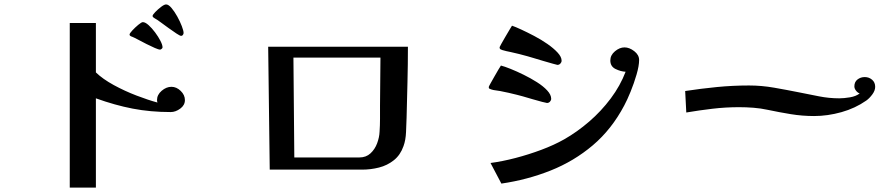

<svg xmlns="http://www.w3.org/2000/svg" viewBox="-20 -825 4040 867"><path d="M815 -373Q815 -350 794 -334.5Q773 -319 751 -319Q659 -319 579 -334.5Q499 -350 413 -381V22H295V-721H413V-498Q444 -468 493.5 -441Q543 -414 596.5 -393.5Q650 -373 691 -362Q689 -368 689 -373Q689 -397 710 -415Q731 -433 754 -433Q777 -433 796 -414.5Q815 -396 815 -373ZM714 -611Q714 -608 710 -604.5Q706 -601 703 -601Q696 -601 679 -608.5Q662 -616 642 -626Q622 -636 604.5 -645.5Q587 -655 577 -659Q573 -660 569 -662.5Q565 -665 565 -669Q565 -674 577.5 -687.5Q590 -701 604.5 -713Q619 -725 625 -725Q636 -725 651 -711.5Q666 -698 680.5 -678.5Q695 -659 704.5 -640.5Q714 -622 714 -611ZM809 -676Q809 -672 806 -667.5Q803 -663 798 -663Q793 -663 777 -673.5Q761 -684 741 -698.5Q721 -713 704 -725.5Q687 -738 679 -742Q676 -744 672.5 -746.5Q669 -749 669 -753Q669 -758 681 -770.5Q693 -783 707.5 -794Q722 -805 730 -805Q741 -805 754.5 -789Q768 -773 780.5 -750.5Q793 -728 801 -707Q809 -686 809 -676Z M1305 -565 1309 -114H1603Q1633 -114 1653 -132.5Q1673 -151 1683 -178Q1693 -205 1694 -230Q1696 -259 1696 -289Q1696 -319 1696 -348Q1697 -403 1697 -457Q1697 -511 1698 -565ZM1822 -614Q1822 -535 1820 -454.5Q1818 -374 1816 -294Q1815 -265 1813.5 -228.5Q1812 -192 1802 -165Q1788 -125 1758.5 -101.5Q1729 -78 1691.5 -68.5Q1654 -59 1615 -59H1198L1191 -614Z M2469 -379Q2469 -372 2463.5 -366Q2458 -360 2450 -360Q2447 -360 2428 -365Q2409 -370 2385 -377Q2361 -384 2340.5 -390Q2320 -396 2314 -397Q2295 -402 2276.5 -406Q2258 -410 2238 -414Q2228 -416 2218 -417Q2208 -418 2199 -421Q2193 -423 2190 -424.5Q2187 -426 2187 -432Q2187 -434 2194.5 -447.5Q2202 -461 2212 -478.5Q2222 -496 2230.5 -510.5Q2239 -525 2242 -529Q2258 -525 2285.5 -514Q2313 -503 2344.5 -487.5Q2376 -472 2404.5 -454Q2433 -436 2451 -416.5Q2469 -397 2469 -379ZM2866 -554Q2866 -528 2854.5 -488.5Q2843 -449 2827.5 -411Q2812 -373 2799 -349Q2742 -241 2657 -169Q2572 -97 2466.5 -55Q2361 -13 2244 4L2195 -89Q2248 -96 2307.5 -111.5Q2367 -127 2424.5 -148.5Q2482 -170 2528 -196Q2586 -229 2640.5 -276Q2695 -323 2738 -380.5Q2781 -438 2805 -501Q2783 -502 2759.5 -513.5Q2736 -525 2736 -552Q2736 -576 2757 -593.5Q2778 -611 2800 -611Q2822 -611 2844 -594Q2866 -577 2866 -554ZM2516 -551Q2516 -544 2510.5 -538Q2505 -532 2497 -532Q2495 -532 2476 -537.5Q2457 -543 2432.5 -550Q2408 -557 2387.5 -563.5Q2367 -570 2362 -571Q2343 -576 2324.5 -581Q2306 -586 2286 -590Q2277 -592 2267 -594Q2257 -596 2248 -599Q2242 -601 2239 -603Q2236 -605 2236 -612Q2236 -613 2243.5 -626.5Q2251 -640 2261.5 -658Q2272 -676 2281 -691Q2290 -706 2292 -709Q2307 -704 2334 -691.5Q2361 -679 2392.5 -662.5Q2424 -646 2452 -626.5Q2480 -607 2498 -587.5Q2516 -568 2516 -551Z M3932 -433Q3932 -416 3919 -398.5Q3906 -381 3892 -371Q3842 -336 3779.5 -318.5Q3717 -301 3656 -301Q3603 -301 3551 -309.5Q3499 -318 3447 -329Q3415 -336 3382 -338.5Q3349 -341 3317 -341Q3257 -341 3197.5 -334Q3138 -327 3079 -317L3074 -414Q3146 -425 3217.5 -432Q3289 -439 3362 -439Q3419 -439 3476 -429Q3533 -419 3588 -408Q3633 -399 3678.5 -390Q3724 -381 3770 -381Q3791 -381 3818 -385.5Q3845 -390 3862 -403Q3853 -406 3845.5 -415.5Q3838 -425 3838 -435Q3838 -455 3852 -466Q3866 -477 3885 -477Q3904 -477 3918 -465Q3932 -453 3932 -433Z"/></svg>

Font: Kaisei Decol
Style: Bold
Weight: 700
Designer: Font-Kai, 金井和夫
Foundry: KAZUO KANAI
Version: Version 5.003